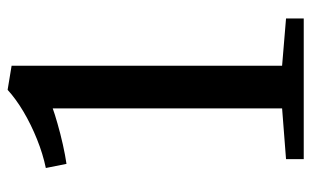

<svg xmlns="http://www.w3.org/2000/svg" viewBox="-172 -620 792 488"><g transform="rotate(-90 224.0 -376.0)"><path d="M192.5 -55V-638Q179 -633 153.8 -625.8Q128.5 -618.5 100.5 -612.2Q72.5 -606 51.5 -603L41 -655.5Q77 -663 114.2 -678Q151.5 -693 184 -712.2Q216.5 -731.5 239.5 -752.5H240.5L301 -742.5V-55L421 -45V0H63.5V-45Z"/></g></svg>

Font: Merriweather 36pt
Style: Regular
Weight: 400
Designer: Eben Sorkin
Foundry: Eben Sorkin
Version: Version 2.100